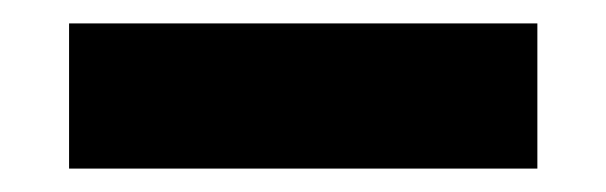

<svg xmlns="http://www.w3.org/2000/svg" viewBox="-20 56 518 164"><path d="M39 200V76H439V200Z"/></svg>

Font: SUSE ExtraBold
Style: Regular
Weight: 800
Designer: Rene Bieder
Foundry: SUSE
Version: Version 1.000